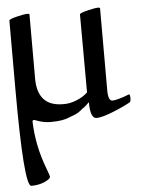

<svg xmlns="http://www.w3.org/2000/svg" viewBox="-52 -484 604 794"><g transform="rotate(-5 250.5 -87.0)"><path d="M147 12Q117 12 83 -2H79Q74 -2 74 4Q77 104 114 201Q126 233 126 237Q126 246 102 257Q78 268 46 268Q15 268 15 -139V-422Q20 -428 50 -435Q80 -442 89 -442Q98 -442 100 -440V-173Q100 -57 206 -57Q234 -56 263 -68Q292 -80 309 -97L308 -422Q314 -428 344 -435Q374 -442 382 -442Q391 -442 393 -440V-98Q393 -54 411 -54Q431 -54 482 -74Q486 -70 486 -58Q486 -46 482 -41Q448 -22 404 -5Q360 12 339 12Q313 12 313 -56Q297 -40 291 -36Q284 -32 274 -23Q264 -15 252 -10Q240 -6 226 0Q212 6 194 9Q176 12 147 12Z"/></g></svg>

Font: Lusitana
Style: Regular
Weight: 400
Designer: Ana Paula Megda
Foundry: Ana Paula Megda
Version: Version 1.001; ttfautohint (v1.4.1)